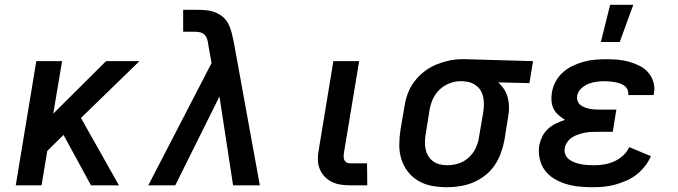

<svg xmlns="http://www.w3.org/2000/svg" viewBox="-20 -776 2840 804"><path d="M46 0 132 -520H240L203 -300L424 -520H564L319 -282L478 0H361L246 -211L178 -144L154 0Z M601 0 866 -512 852 -589V-590Q851 -600 848 -610.5Q845 -621 838 -629Q831 -637 820.5 -640Q810 -643 798 -643H747V-735H798Q819 -735 839.5 -733.5Q860 -732 878 -725.5Q896 -719 911 -707Q926 -695 935 -678.5Q944 -662 949 -643Q954 -624 958 -605L1068 0H956L899 -372L714 0Z M1518 0H1446Q1425 0 1405.5 -3Q1386 -6 1368.5 -15Q1351 -24 1338 -38Q1325 -52 1318 -70.5Q1311 -89 1311 -109.5Q1311 -130 1315 -150L1376 -520H1484L1420 -135Q1419 -128 1419 -120Q1419 -112 1422 -105.5Q1425 -99 1431.5 -95.5Q1438 -92 1446 -92H1517Z M1852 8Q1820 8 1789.5 2.5Q1759 -3 1733 -18Q1707 -33 1688.5 -56.5Q1670 -80 1661 -108.5Q1652 -137 1652 -168.5Q1652 -200 1657 -232L1674 -332Q1678 -359 1688 -385.5Q1698 -412 1715.5 -435Q1733 -458 1756 -476Q1779 -494 1805.5 -505Q1832 -516 1859 -522Q1886 -528 1913 -528H1931L2212 -520L2197 -428L2066 -431Q2080 -419 2090.5 -403Q2101 -387 2106 -368Q2111 -349 2111.5 -329Q2112 -309 2108 -288L2092 -188Q2087 -161 2077 -134Q2067 -107 2051 -83.5Q2035 -60 2011.5 -41.5Q1988 -23 1961.5 -12Q1935 -1 1907 3.5Q1879 8 1852 8ZM1853 -84Q1876 -84 1900 -91.5Q1924 -99 1943 -116.5Q1962 -134 1972.5 -157Q1983 -180 1986 -203L2003 -303Q2007 -326 2006 -349.5Q2005 -373 1995.5 -392Q1986 -411 1967 -422.5Q1948 -434 1925 -435L1916 -436H1908Q1885 -436 1862 -427Q1839 -418 1821 -401Q1803 -384 1793 -362Q1783 -340 1779 -317L1763 -217Q1760 -201 1759.5 -184.5Q1759 -168 1762 -152.5Q1765 -137 1773 -123.5Q1781 -110 1793 -101Q1805 -92 1820.5 -88Q1836 -84 1853 -84Z M2460 8Q2431 8 2403 5Q2375 2 2349 -6Q2323 -14 2300 -28Q2277 -42 2261.5 -63Q2246 -84 2240 -111.5Q2234 -139 2238 -167Q2242 -186 2251 -204.5Q2260 -223 2275 -236.5Q2290 -250 2308.5 -259Q2327 -268 2346 -274Q2332 -283 2319 -294Q2306 -305 2298.5 -320Q2291 -335 2289.5 -353Q2288 -371 2291 -389Q2295 -412 2306.5 -434Q2318 -456 2337 -473Q2356 -490 2378.5 -500.5Q2401 -511 2424.5 -517.5Q2448 -524 2471.5 -526Q2495 -528 2518 -528Q2543 -528 2567 -526Q2591 -524 2614 -517.5Q2637 -511 2658 -500.5Q2679 -490 2694 -473Q2709 -456 2716 -433Q2723 -410 2718 -385L2717 -378H2610L2611 -380Q2612 -391 2607.5 -401Q2603 -411 2594.5 -417Q2586 -423 2576 -426.5Q2566 -430 2555 -432Q2544 -434 2533 -435Q2522 -436 2511 -436Q2494 -436 2476.5 -433.5Q2459 -431 2443 -424.5Q2427 -418 2413 -404.5Q2399 -391 2397 -374Q2395 -363 2399 -352.5Q2403 -342 2411 -336Q2419 -330 2429.5 -326Q2440 -322 2451 -320Q2462 -318 2473.5 -317.5Q2485 -317 2496 -317H2561L2546 -224H2481Q2468 -224 2454.5 -223.5Q2441 -223 2427.5 -220Q2414 -217 2400.5 -212.5Q2387 -208 2375.5 -200.5Q2364 -193 2355.5 -181Q2347 -169 2345 -156Q2342 -142 2347.5 -129Q2353 -116 2363 -108.5Q2373 -101 2386 -96Q2399 -91 2412.5 -88.5Q2426 -86 2440 -85Q2454 -84 2468 -84Q2489 -84 2510 -87.5Q2531 -91 2551.5 -100Q2572 -109 2589 -124.5Q2606 -140 2615 -160L2706 -122Q2696 -100 2680.5 -80Q2665 -60 2645 -44.5Q2625 -29 2601.5 -19Q2578 -9 2554.5 -2.5Q2531 4 2507 6Q2483 8 2460 8ZM2496 -600 2535 -756H2632L2575 -600Z"/></svg>

Font: Iosevka Aile Semibold
Style: Italic
Weight: 600
Italic angle: -9°
Designer: Belleve Invis
Foundry: Belleve Invis
Version: Version 31.1.0; ttfautohint (v1.8.4)